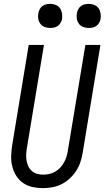

<svg xmlns="http://www.w3.org/2000/svg" viewBox="-20 -968 543 996"><path d="M202 8Q175 8 148 2Q121 -4 99.5 -19Q78 -34 64 -56.5Q50 -79 43.5 -105Q37 -131 38 -159Q39 -187 43 -214L129 -735H208L120 -203Q117 -186 116 -169.5Q115 -153 117.5 -137Q120 -121 126.5 -106.5Q133 -92 144.5 -81.5Q156 -71 171.5 -66.5Q187 -62 204 -62Q204 -62 204 -62Q204 -62 204 -62Q220 -62 236 -65.5Q252 -69 266.5 -77.5Q281 -86 292.5 -98.5Q304 -111 312 -125.5Q320 -140 325 -155.5Q330 -171 332 -187L423 -735H501L409 -176Q405 -151 397 -127Q389 -103 375 -81.5Q361 -60 341.5 -42Q322 -24 299 -12.5Q276 -1 251 3.5Q226 8 202 8ZM440 -823Q425 -823 411.5 -828Q398 -833 389.5 -844.5Q381 -856 378.5 -870.5Q376 -885 379 -900Q381 -910 386 -920Q391 -930 400 -936.5Q409 -943 419.5 -945.5Q430 -948 440 -948Q455 -948 469 -942.5Q483 -937 491 -925.5Q499 -914 501.5 -899.5Q504 -885 502 -870Q500 -860 494.5 -850Q489 -840 480 -833.5Q471 -827 460.5 -825Q450 -823 440 -823ZM240 -823Q225 -823 211.5 -828Q198 -833 189.5 -844.5Q181 -856 178.5 -870.5Q176 -885 179 -900Q181 -910 186 -920Q191 -930 200 -936.5Q209 -943 219.5 -945.5Q230 -948 240 -948Q255 -948 269 -942.5Q283 -937 291 -925.5Q299 -914 301.5 -899.5Q304 -885 302 -870Q300 -860 294.5 -850Q289 -840 280 -833.5Q271 -827 260.5 -825Q250 -823 240 -823Z"/></svg>

Font: Iosevka Curly Oblique
Style: Regular
Weight: 400
Italic angle: -9°
Monospace: yes
Designer: Belleve Invis
Foundry: Belleve Invis
Version: Version 11.1.0; ttfautohint (v1.8.3)